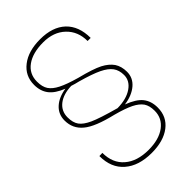

<svg xmlns="http://www.w3.org/2000/svg" viewBox="-281 -819 1159 1159"><g transform="rotate(-45 298.5 -240.0)"><path d="M534.2 -210.4C534.2 -241.7 526.9 -268.1 512.7 -289.6C498 -310.5 476.1 -329.1 446.8 -344.2C417 -359.4 368.7 -375.5 300.8 -392.6C300.8 -392.6 300.8 -392.6 300.8 -392.6C249 -407.2 210 -421.4 183.1 -435.1C156.2 -448.7 136.7 -464.4 125 -481.9C113.3 -499.5 107.4 -522.9 107.4 -552.7C107.4 -552.7 107.4 -552.7 107.4 -552.7C107.4 -597.2 125 -631.8 159.7 -656.7C194.3 -681.6 241.7 -694.3 301.8 -694.3C301.8 -694.3 301.8 -694.3 301.8 -694.3C360.8 -694.3 408.2 -677.2 443.8 -643.1C479.5 -608.9 497.1 -564.5 497.1 -510.3C497.1 -510.3 523.4 -510.3 523.4 -510.3C523.4 -510.3 523.4 -510.3 523.4 -510.3C523.4 -577.1 503.9 -629.4 465.3 -666C426.3 -702.6 371.6 -720.7 301.8 -720.7C301.8 -720.7 301.8 -720.7 301.8 -720.7C234.4 -720.7 180.7 -705.1 141.1 -674.3C101.1 -643.6 81.1 -602.5 81.1 -551.3C81.1 -551.3 81.1 -551.3 81.1 -551.3C81.1 -516.1 90.3 -486.3 108.4 -462.4C126.5 -438.5 156.7 -418 198.7 -401.4C198.7 -401.4 198.7 -401.4 198.7 -401.4C155.8 -395 121.6 -379.9 96.7 -356.9C71.8 -334 59.1 -304.7 59.1 -269C59.1 -269 59.1 -269 59.1 -269C59.1 -222.7 76.7 -185.1 111.8 -156.2C146.5 -127 208 -102.1 296.4 -81.1C296.4 -81.1 296.4 -81.1 296.4 -81.1C345.7 -67.9 383.3 -54.7 410.2 -41.5C437 -28.3 456.1 -12.7 468.3 4.4C480 22 485.8 44.9 485.8 73.7C485.8 73.7 485.8 73.7 485.8 73.7C485.8 116.2 468.8 150.4 434.1 176.3C399.4 202.1 352.5 215.3 293 215.3C293 215.3 293 215.3 293 215.3C228 215.3 176.8 199.2 139.2 166.5C101.6 134.3 82.5 88.9 82.5 30.3C82.5 30.3 56.2 31.2 56.2 31.2C56.2 31.2 56.2 31.2 56.2 31.2C56.2 98.1 77.1 149.9 119.6 186.5C161.6 223.1 219.2 241.7 293 241.7C293 241.7 293 241.7 293 241.7C360.4 241.7 414.1 226.6 453.6 196.3C493.2 166 512.7 125 512.7 72.8C512.7 72.8 512.7 72.8 512.7 72.8C512.7 36.1 502.9 5.9 483.9 -18.1C464.8 -42 432.1 -62.5 385.7 -80.1C385.7 -80.1 385.7 -80.1 385.7 -80.1C431.2 -86.4 467.3 -101.6 494.1 -124.5C521 -147.5 534.2 -176.3 534.2 -210.4C534.2 -210.4 534.2 -210.4 534.2 -210.4ZM288.1 -374C347.2 -357.4 392.1 -341.8 422.4 -327.1C452.6 -312.5 474.6 -295.9 487.8 -277.8C501 -259.8 507.8 -236.8 507.8 -209C507.8 -209 507.8 -209 507.8 -209C507.8 -176.3 492.2 -149.4 461.4 -128.4C430.7 -107.4 389.6 -96.2 338.4 -95.7C338.4 -95.7 338.4 -95.7 338.4 -95.7C256.8 -118.2 200.7 -136.7 169.9 -150.9C139.2 -165 117.2 -180.7 104.5 -198.2C91.8 -215.8 85.4 -239.7 85.4 -270C85.4 -270 85.4 -270 85.4 -270C85.4 -304.7 98.6 -333 125.5 -354.5C152.3 -375.5 189 -387.2 235.4 -388.7C235.4 -388.7 235.4 -388.7 235.4 -388.7C251.5 -383.3 269 -378.4 288.1 -374C288.1 -374 288.1 -374 288.1 -374Z"/></g></svg>

Font: WOX
Style: Regular
Weight: 500
Designer: Google
Foundry: ""
Version: ""